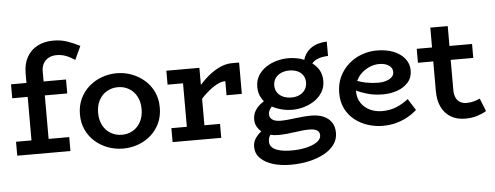

<svg xmlns="http://www.w3.org/2000/svg" viewBox="-57 -890 3253 1262"><g transform="rotate(-5 1569.5 -258.5)"><path d="M28 0V-92H130V-379H28V-471H130V-535Q130 -597 155 -641.5Q180 -686 225 -709.5Q270 -733 329 -733Q379 -733 420 -719Q461 -705 504 -683L463 -594Q431 -615 403 -625.5Q375 -636 343 -636Q312 -636 289.5 -623.5Q267 -611 255 -589Q243 -567 243 -538V-471H391V-379H243V-92H379V0Z M726 14Q674 14 626.5 -3.5Q579 -21 542 -53.5Q505 -86 483.5 -131.5Q462 -177 462 -234Q462 -291 483.5 -337Q505 -383 542 -415.5Q579 -448 626.5 -465.5Q674 -483 726 -483Q777 -483 824 -465.5Q871 -448 908.5 -415.5Q946 -383 967.5 -337Q989 -291 989 -234Q989 -177 968 -131.5Q947 -86 910.5 -53.5Q874 -21 826.5 -3.5Q779 14 726 14ZM726 -77Q766 -77 798.5 -96Q831 -115 850 -150.5Q869 -186 869 -234Q869 -282 850 -317.5Q831 -353 798.5 -372Q766 -391 726 -391Q686 -391 653 -372Q620 -353 601 -317.5Q582 -282 582 -234Q582 -186 601 -150.5Q620 -115 653 -96Q686 -77 726 -77Z M1053 0V-92H1155V-379H1053V-471H1271V-358Q1290 -380 1311 -399Q1353 -438 1398 -460.5Q1443 -483 1487 -483H1534V-276H1433V-369Q1406 -369 1373 -351Q1340 -333 1304 -300Q1287 -285 1271 -267V-92H1374V0Z M1815 216Q1749 216 1697 200Q1645 184 1614.5 153Q1584 122 1584 78Q1584 47 1600 23Q1616 -1 1639 -19Q1639 -20 1640 -20Q1628 -29 1620 -41Q1600 -67 1600 -100Q1600 -135 1617 -161.5Q1634 -188 1662 -207Q1668 -211 1674 -215Q1665 -226 1658 -239Q1639 -270 1639 -312Q1639 -355 1658.5 -387Q1678 -419 1710.5 -440.5Q1743 -462 1781 -472.5Q1819 -483 1856 -483Q1896 -483 1935 -473Q1949 -469 1962 -463Q1968 -483 1978 -499Q1993 -523 2015 -538.5Q2037 -554 2063.5 -561.5Q2090 -569 2120 -570V-475Q2078 -474 2048 -461Q2028 -453 2013 -435Q2039 -416 2056 -389Q2075 -357 2075 -315Q2075 -273 2055 -240.5Q2035 -208 2003 -186.5Q1971 -165 1932.5 -154Q1894 -143 1856 -143Q1816 -143 1778 -154Q1748 -162 1723 -176Q1714 -167 1709 -158Q1700 -143 1700 -127Q1700 -111 1709 -100Q1718 -89 1733.5 -83.5Q1749 -78 1769 -78Q1796 -78 1820.5 -80.5Q1845 -83 1869.5 -86Q1894 -89 1920.5 -91.5Q1947 -94 1979 -94Q2022 -94 2056 -79.5Q2090 -65 2109 -37Q2128 -9 2128 33Q2128 76 2103 110Q2078 144 2034.5 167.5Q1991 191 1934.5 203.5Q1878 216 1815 216ZM1697 8Q1684 28 1684 54Q1684 75 1700.5 91Q1717 107 1750 115Q1783 123 1830 123Q1880 123 1924 113Q1968 103 1995.5 84Q2023 65 2023 40Q2023 16 2005 6Q1987 -4 1954 -4Q1932 -4 1909 -1.5Q1886 1 1861 4.5Q1836 8 1808 11Q1780 14 1748 14Q1721 14 1697 8ZM1857 -224Q1888 -224 1911.5 -235.5Q1935 -247 1948 -267.5Q1961 -288 1961 -315Q1961 -342 1947.5 -362Q1934 -382 1910.5 -392Q1887 -402 1857 -402Q1827 -402 1803 -391Q1779 -380 1765 -360Q1751 -340 1751 -312Q1751 -285 1765 -265Q1779 -245 1803 -234.5Q1827 -224 1857 -224Z M2438 14Q2389 14 2341 -1.5Q2293 -17 2255 -47Q2217 -77 2194.5 -121.5Q2172 -166 2172 -225Q2172 -286 2195 -333.5Q2218 -381 2256 -414.5Q2294 -448 2342.5 -465.5Q2391 -483 2442 -483Q2504 -483 2551 -464.5Q2598 -446 2625.5 -412Q2653 -378 2653 -333Q2653 -286 2625 -254.5Q2597 -223 2553 -207.5Q2509 -192 2459 -192Q2398 -192 2351 -207Q2317 -217 2283 -232Q2283 -230 2283 -229Q2283 -183 2305 -150Q2327 -117 2363.5 -100Q2400 -83 2443 -83Q2498 -83 2540.5 -101.5Q2583 -120 2617 -147L2665 -71Q2637 -46 2602.5 -27Q2568 -8 2527.5 3Q2487 14 2438 14ZM2296 -295Q2327 -284 2353 -279Q2395 -271 2432 -271Q2463 -271 2486.5 -278.5Q2510 -286 2524 -299.5Q2538 -313 2538 -333Q2538 -360 2513.5 -376.5Q2489 -393 2450 -393Q2419 -393 2389.5 -381Q2360 -369 2336 -348Q2312 -327 2298 -297Q2297 -296 2296 -295Z M2982 14Q2929 14 2889 -9.5Q2849 -33 2827.5 -77Q2806 -121 2806 -182V-379H2705V-471H2806V-602H2921V-471H3070V-379H2921V-181Q2921 -150 2931 -129Q2941 -108 2959 -98Q2977 -88 3001 -88Q3026 -88 3048 -94Q3070 -100 3089 -109L3123 -24Q3099 -9 3064 2.5Q3029 14 2982 14Z"/></g></svg>

Font: BioRhyme ExtraBold SemiBold
Style: Regular
Weight: 600
Version: Version 1.600;gftools[0.9.33]